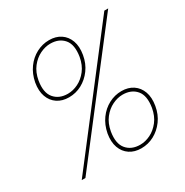

<svg xmlns="http://www.w3.org/2000/svg" viewBox="-166 -845 955 992"><g transform="rotate(-30 311.0 -349.5)"><path d="M46 0 585 -700H608L68 0ZM396 12Q356 12 327.5 -7Q299 -26 286.5 -60.5Q274 -95 282 -142Q291 -189 316 -223.5Q341 -258 377 -277Q413 -296 453 -296Q493 -296 521.5 -277Q550 -258 562.5 -223.5Q575 -189 567 -142Q559 -95 533.5 -60.5Q508 -26 472.5 -7Q437 12 396 12ZM204 -403Q164 -403 135.5 -422Q107 -441 94.5 -475.5Q82 -510 90 -557Q99 -604 124 -638.5Q149 -673 185 -692Q221 -711 261 -711Q301 -711 329.5 -692Q358 -673 370.5 -638.5Q383 -604 375 -557Q367 -510 341.5 -475.5Q316 -441 280.5 -422Q245 -403 204 -403ZM400 -7Q431 -7 461.5 -22Q492 -37 515.5 -67Q539 -97 547 -142Q558 -210 529.5 -243.5Q501 -277 449 -277Q419 -277 388 -262Q357 -247 333.5 -217Q310 -187 302 -142Q291 -75 319.5 -41Q348 -7 400 -7ZM208 -422Q239 -422 269.5 -437Q300 -452 323.5 -482Q347 -512 355 -557Q366 -625 337.5 -658.5Q309 -692 257 -692Q227 -692 196 -677Q165 -662 141.5 -632Q118 -602 110 -557Q99 -490 127.5 -456Q156 -422 208 -422Z"/></g></svg>

Font: DM Sans 24pt Thin
Style: Italic
Weight: 250
Italic angle: -10°
Designer: Colophon Foundry, Jonny Pinhorn
Foundry: Colophon Foundry
Version: Version 4.004;gftools[0.9.30]